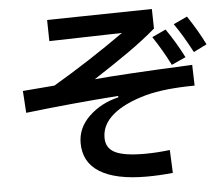

<svg xmlns="http://www.w3.org/2000/svg" viewBox="-56 -843 1112 957"><g transform="rotate(-5 500.0 -364.0)"><path d="M447 -160Q447 -108 492 -85.5Q537 -63 639 -63Q699 -63 766 -71L771 44Q701 51 640 51Q485 51 405.5 1.5Q326 -48 326 -144Q326 -220 385.5 -277Q445 -334 533 -355V-362Q298 -345 69 -318L62 -428L221 -441Q401 -547 579 -673L215 -664L213 -770L738 -779L740 -681Q677 -627 600 -573Q523 -519 424 -455Q559 -468 914 -484L917 -380Q767 -379 673 -354Q564 -324 505.5 -275Q447 -226 447 -160ZM909 -726Q962 -646 994 -580L928 -547Q881 -636 840 -694ZM813 -493Q776 -567 728 -639L797 -671Q844 -604 884 -525Z"/></g></svg>

Font: IBM Plex Sans JP SemiBold
Style: Regular
Weight: 600
Designer: Mike Abbink; Paul van der Laan; Pieter van Rosmalen; Wujin Sim; Yejin Wi; Jinhee Kim; Boomi Park; Yona Kim; Kichan Ma
Foundry: Sandoll Inc.
Version: Version 1.001